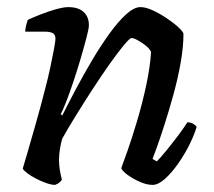

<svg xmlns="http://www.w3.org/2000/svg" viewBox="-20 -520 601 540"><path d="M135 0Q125 0 110.5 -5Q96 -10 81.5 -17.5Q67 -25 56.5 -33Q46 -41 44 -46Q49 -62 58.5 -95Q68 -128 81 -173.5Q94 -219 107 -270Q115 -300 121.5 -330.5Q128 -361 132 -383Q136 -405 136 -411Q136 -423 128 -427Q120 -431 106 -431H51Q51 -439 53.5 -448.5Q56 -458 58 -464Q73 -471 94.5 -479.5Q116 -488 137.5 -494Q159 -500 172 -500Q200 -500 215 -486.5Q230 -473 230 -449Q230 -440 223.5 -415Q217 -390 207.5 -357.5Q198 -325 187 -292Q176 -259 166 -233.5Q156 -208 151 -199L155 -195Q172 -229 193.5 -269.5Q215 -310 239 -350.5Q263 -391 287.5 -425Q312 -459 334.5 -479.5Q357 -500 375 -500Q390 -500 409.5 -491Q429 -482 448.5 -469Q468 -456 481.5 -443.5Q495 -431 496 -425Q496 -388 488 -343Q480 -298 467.5 -253Q455 -208 442.5 -169Q430 -130 420.5 -104Q411 -78 409 -73L421 -66Q431 -76 447 -95.5Q463 -115 480 -137.5Q497 -160 507 -176Q517 -176 524 -171.5Q531 -167 533 -163Q527 -142 513.5 -114.5Q500 -87 481.5 -60.5Q463 -34 444 -17Q425 0 409 0Q393 0 373.5 -8.5Q354 -17 339 -28Q324 -39 321 -47Q326 -60 338.5 -95.5Q351 -131 365.5 -179.5Q380 -228 391 -279Q402 -330 405 -374Q400 -384 389 -392.5Q378 -401 367 -407Q356 -413 350 -413Q345 -413 328 -392.5Q311 -372 288 -339.5Q265 -307 240 -268.5Q215 -230 192.5 -193.5Q170 -157 155 -130Q151 -116 148.5 -100.5Q146 -85 146 -71Q146 -57 148 -43.5Q150 -30 154 -15Q153 -12 148 -7.5Q143 -3 135 0Z"/></svg>

Font: Texturina 12pt Medium
Style: Italic
Weight: 500
Italic angle: -11°
Designer: Guillermo Torres Carreño
Foundry: Omnibus-Type
Version: Version 1.002